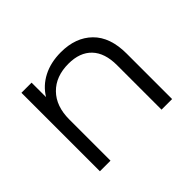

<svg xmlns="http://www.w3.org/2000/svg" viewBox="-117 -720 910 910"><g transform="rotate(-45 338.5 -265.0)"><path d="M583 -305V0H512V-298Q512 -380 471 -423Q430 -466 354 -466Q269 -466 219.5 -415.5Q170 -365 170 -276V0H99V-526H167V-429Q196 -477 247.5 -503.5Q299 -530 367 -530Q466 -530 524.5 -472.5Q583 -415 583 -305Z"/></g></svg>

Font: Montserrat-Regular
Style: Regular
Weight: 400
Version: Version 7.200